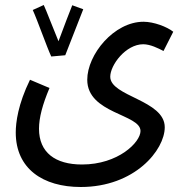

<svg xmlns="http://www.w3.org/2000/svg" viewBox="-20 -518 724 768"><path d="M185 -292 241 -297C256 -335 303 -456 313 -481L269 -497C263 -483 234 -407 214 -353C195 -398 165 -477 155 -498L111 -478C129 -439 168 -328 185 -292ZM43 12C43 157 152 230 303 230C519 230 639 82 639 -9C639 -118 421 -132 421 -211C421 -258 483 -341 553 -341C581 -341 613 -325 634 -314L673 -391C648 -411 595 -431 554 -431C436 -431 329 -300 329 -199C329 -63 542 -62 542 6C542 51 453 140 308 140C201 140 136 92 136 -3C136 -47 150 -100 178 -166L100 -199C52 -101 43 -28 43 12Z"/></svg>

Font: Noto Sans Arabic ExtCond Med
Style: Regular
Weight: 500
Width: 2
Designer: Monotype Design Team, Nadine Chahine, Nizar Qandah and Khaled Hosny
Foundry: Monotype Imaging Inc.
Version: Version 2.012